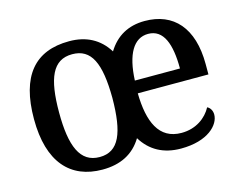

<svg xmlns="http://www.w3.org/2000/svg" viewBox="-82 -672 1012 806"><g transform="rotate(-15 424.0 -268.5)"><path d="M272 10C350 10 408 -19 445 -80C481 -21 537 10 613 10C731 10 784 -48 784 -92C784 -111 774 -124 763 -129C741 -88 696 -53 632 -53C534 -53 499 -137 497 -261H804V-306C804 -464 728 -547 603 -547C532 -547 478 -517 442 -458C405 -518 348 -547 275 -547C125 -547 48 -456 48 -269C48 -81 133 10 272 10ZM274 -44C189 -44 157 -122 157 -269C157 -417 188 -491 273 -491C356 -491 388 -422 389 -270C388 -119 358 -44 274 -44ZM695 -316H499C504 -429 540 -491 603 -491C670 -491 695 -422 695 -316Z"/></g></svg>

Font: Noto Serif Tamil SemiCondensed Medium
Style: Regular
Weight: 500
Width: 4
Designer: Indian Type Foundry, Tom Grace, and the Monotype Design Team
Foundry: Monotype Imaging Inc.
Version: Version 2.004